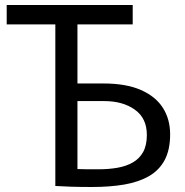

<svg xmlns="http://www.w3.org/2000/svg" viewBox="-20 -748 741 771"><path d="M349.2 2.9Q304.6 2.9 267.1 1.8Q229.7 0.6 202.2 -1.2V-728H291V-412.8H394.6Q486.6 -412.8 545.9 -386.6Q605.3 -360.4 634.3 -314.6Q663.2 -268.8 663.2 -208.5Q663.2 -146.6 641.3 -105.4Q619.3 -64.3 577.9 -40.5Q536.5 -16.8 478.8 -6.9Q421.1 2.9 349.2 2.9ZM376.2 -68.2Q416.4 -68.2 451.5 -74.3Q486.6 -80.4 513.2 -95.6Q539.8 -110.7 554.8 -137.6Q569.7 -164.6 569.7 -206.2Q569.7 -273.4 521.4 -307.7Q473.1 -342.1 398.3 -342.1H291V-69.2Q308.9 -68.2 331 -68.2Q353.1 -68.2 376.2 -68.2ZM6.9 -649.9V-728H512.9V-649.9Z"/></svg>

Font: Murecho Thin
Style: Regular
Weight: 100
Designer: Neil Summerour
Foundry: Positype
Version: Version 1.010